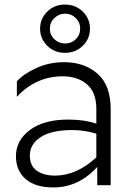

<svg xmlns="http://www.w3.org/2000/svg" viewBox="-20 -813 581 843"><path d="M222 -42Q316 -42 403 -122V-226Q351 -242 297 -242Q206 -242 158.5 -211Q111 -180 111 -130Q111 -85 141.5 -63.5Q172 -42 222 -42ZM403 -334Q403 -408 361.5 -443Q320 -478 256 -478Q138 -478 54 -388V-456Q84 -489 140 -514.5Q196 -540 262 -540Q350 -540 408 -489.5Q466 -439 466 -333V0H407V-80Q325 10 214 10Q135 10 92.5 -27Q50 -64 50 -127Q50 -197 111.5 -242.5Q173 -288 279 -288Q351 -288 403 -270ZM265 -581Q219 -581 187.5 -612Q156 -643 156 -687Q156 -731 187.5 -762Q219 -793 265 -793Q312 -793 343.5 -762Q375 -731 375 -687Q375 -643 343.5 -612Q312 -581 265 -581ZM219 -640.5Q239 -622 266 -622Q293 -622 312.5 -640.5Q332 -659 332 -687Q332 -715 312.5 -734Q293 -753 266 -753Q239 -753 219 -734Q199 -715 199 -687Q199 -659 219 -640.5Z"/></svg>

Font: Roundo
Style: Regular
Weight: 400
Designer: Namrata Goyal (Gurmukhi), Shiva Nallaperumal (Latin)
Foundry: Indian Type Foundry
Version: Version 1.000;PS 1.0;hotconv 1.0.88;makeotf.lib2.5.647800